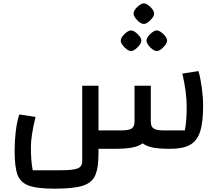

<svg xmlns="http://www.w3.org/2000/svg" viewBox="-20 -896 1327 1156"><path d="M1203 -261Q1203 -158 1184.5 -102.5Q1166 -47 1123.5 -23.5Q1081 0 1003 0Q940 0 901 -7.5Q862 -15 839 -33Q815 -15 774.5 -7.5Q734 0 668 0H573V26Q573 116 553 160.5Q533 205 477.5 222.5Q422 240 308 240Q202 240 152 221Q102 202 85 155Q68 108 68 10Q68 -48 75 -106Q82 -164 96 -207L194 -192Q166 -78 166 -10Q166 74 177 129H348Q420 129 447.5 118Q475 107 475 76V-380H573V-111H712Q754 -111 772 -122Q790 -133 790 -164V-380H888V-164Q888 -133 905.5 -122Q923 -111 965 -111H1093Q1104 -166 1104 -256Q1104 -339 1078 -453L1175 -468Q1187 -427 1195 -368Q1203 -309 1203 -261ZM707 -651Q707 -669 729 -690.5Q751 -712 769 -713Q787 -712 809 -690.5Q831 -669 831 -651Q831 -634 808 -611Q785 -588 769 -589Q752 -588 729.5 -611Q707 -634 707 -651ZM862 -651Q862 -669 884 -690.5Q906 -712 924 -713Q942 -712 964 -690.5Q986 -669 986 -651Q986 -634 963 -611Q940 -588 924 -589Q907 -588 884.5 -611Q862 -634 862 -651ZM784 -814Q784 -832 806 -853.5Q828 -875 846 -876Q864 -875 886 -853.5Q908 -832 908 -814Q908 -797 885 -774Q862 -751 846 -752Q829 -751 806.5 -774Q784 -797 784 -814Z"/></svg>

Font: Changa Medium
Style: Regular
Weight: 500
Designer: Eduardo Rodriguez Tunni
Foundry: Eduardo Rodriguez Tunni
Version: Version 2.002; ttfautohint (v1.5) -l 8 -r 50 -G 150 -x 14 -H